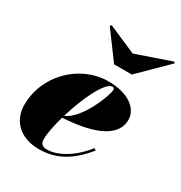

<svg xmlns="http://www.w3.org/2000/svg" viewBox="-173 -851 928 985"><g transform="rotate(30 291.0 -359.0)"><path d="M370 -655.5 204.5 -727.5 197 -720 315 -560H420L582 -720L575.5 -726.5ZM194.5 -48C194.5 -81.5 205 -133.5 221 -189.5C438.5 -202 521.5 -266.5 521.5 -349C521.5 -416.5 452.5 -470 335.5 -470C165 -470 20 -325 20 -150C20 -65 77.5 10 198.5 10C325 10 400.5 -64 454.5 -129.5L443 -137.5C378 -53 295 -9 236 -9C209.5 -9 194.5 -18 194.5 -48ZM366 -456.5C375 -456.5 377.5 -451.5 377.5 -443C377.5 -411.5 309 -235 225 -203C261 -323.5 322.5 -456.5 366 -456.5Z"/></g></svg>

Font: Bodoni* 16pt Fatface
Style: Italic
Weight: 900
Italic angle: -13°
Version: Version 2.3